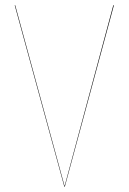

<svg xmlns="http://www.w3.org/2000/svg" viewBox="-20 -700 482 720"><path d="M407.2 -680.2 223.1 0H221.2L35.2 -680.2H37.1L222.2 -2L404.8 -680.2Z"/></svg>

Font: Fira Sans Compressed Two
Style: Regular
Weight: 100
Width: 1
Designer: Carrois Corporate & Edenspiekermann AG
Foundry: Carrois Corporate GbR & Edenspiekermann AG
Version: Version 4.203;PS 004.203;hotconv 1.0.88;makeotf.lib2.5.64775